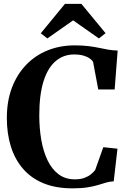

<svg xmlns="http://www.w3.org/2000/svg" viewBox="-20 -994 688 1024"><path d="M366 10.5Q278.5 10.5 212.8 -16.2Q147 -43 103.5 -93Q60 -143 38.2 -212Q16.5 -281 16.5 -365Q16.5 -454 43.2 -525.2Q70 -596.5 118.5 -647.2Q167 -698 233.2 -725Q299.5 -752 378.5 -752Q419 -752 450.2 -748.2Q481.5 -744.5 507.2 -739Q533 -733.5 557.2 -729.2Q581.5 -725 607.5 -724.5L591.5 -517H504L476.5 -663.5Q471 -673.5 458.2 -682.5Q445.5 -691.5 425 -697.5Q404.5 -703.5 375 -703.5Q318.5 -703.5 276.5 -667.8Q234.5 -632 212 -560Q189.5 -488 189.5 -379Q189.5 -310 200.2 -248Q211 -186 233.8 -138.8Q256.5 -91.5 292.5 -64.5Q328.5 -37.5 379.5 -37.5Q409 -37.5 430 -45.2Q451 -53 465 -64.5Q479 -76 487.5 -87L531 -209L606.5 -201L586.5 -27Q564.5 -26 545 -20Q525.5 -14 502.2 -7Q479 0 446.5 5.2Q414 10.5 366 10.5ZM232.5 -789 197.5 -816.5 326.5 -973.5H414L543 -817L507.5 -789L370 -885.5Z"/></svg>

Font: Merriweather 72pt
Style: Bold
Weight: 700
Version: Version 2.100